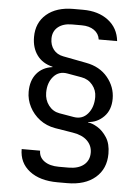

<svg xmlns="http://www.w3.org/2000/svg" viewBox="-59 -786 719 986"><g transform="rotate(5 300.0 -293.0)"><path d="M275 154Q184 154 130.5 112.5Q77 71 77 0H172Q172 34 200 54Q228 74 275 74H325Q375 74 403.5 51Q432 28 432 -12Q432 -48 406.5 -73.5Q381 -99 331 -107L239 -122Q193 -130 159 -156Q125 -182 106 -219Q87 -256 87 -296Q87 -354 116.5 -390Q146 -426 198 -433V-435Q146 -447 118 -485Q90 -523 90 -579Q90 -653 141 -696.5Q192 -740 279 -740H329Q408 -740 459 -701Q510 -662 517 -595H422Q418 -625 393 -642.5Q368 -660 329 -660H279Q233 -660 206.5 -638Q180 -616 180 -578Q180 -545 198 -522Q216 -499 248 -493L368 -470Q439 -457 479.5 -408Q520 -359 520 -298Q520 -240 486 -205.5Q452 -171 405 -168V-166Q426 -164 453.5 -147.5Q481 -131 502 -98.5Q523 -66 523 -15Q523 63 470 108.5Q417 154 325 154ZM330 -187Q374 -180 402 -213Q430 -246 430 -299Q430 -334 408 -361Q386 -388 351 -394L277 -407Q233 -415 205 -383Q177 -351 177 -300Q177 -262 198.5 -234Q220 -206 254 -200Z"/></g></svg>

Font: JetBrainsMono Nerd Font Mono
Style: Regular
Weight: 400
Monospace: yes
Designer: Philipp Nurullin, Konstantin Bulenkov
Foundry: JetBrains
Version: Version 2.304; ttfautohint (v1.8.4.7-5d5b);Nerd Fonts 2.3.0